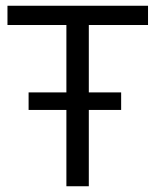

<svg xmlns="http://www.w3.org/2000/svg" viewBox="-20 -648 540 668"><path d="M289 0H211V-561H6V-628H495V-561H289ZM401.5 -265.5H79.5V-326.5H401.5Z"/></svg>

Font: Betina Sans
Style: Regular
Weight: 400
Designer: Jonathan Pinhorn (font) & Cristiano Sobral (main changes)
Version: Version 2.001;April 28, 2021;FontCreator 13.0.0.2655 32-bit;